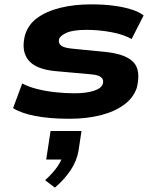

<svg xmlns="http://www.w3.org/2000/svg" viewBox="-20 -534 714 881"><path d="M298 11Q208 11 141.5 -2Q75 -15 40 -38L82 -151Q112 -135 152.5 -125Q193 -115 237 -110.5Q281 -106 321 -106Q376 -106 411 -117.5Q446 -129 452 -150Q457 -168 444.5 -179Q432 -190 398 -193L231 -208Q143 -217 110 -258.5Q77 -300 94 -370Q108 -420 150 -451Q192 -482 256 -498Q320 -514 399 -514Q457 -514 504.5 -507.5Q552 -501 586.5 -489.5Q621 -478 639 -463L584 -355Q547 -376 490.5 -386.5Q434 -397 377 -397Q316 -397 286.5 -384Q257 -371 251 -355Q247 -337 259 -326Q271 -315 309 -311L470 -295Q558 -285 592.5 -248.5Q627 -212 608 -132Q593 -86 550 -54Q507 -22 442.5 -5.5Q378 11 298 11ZM232 327 187 293Q224 259 244.5 229Q265 199 268 174L291 198H192L212 67H354L340 159Q332 205 304 247Q276 289 232 327Z"/></svg>

Font: Nunito Sans 7pt Expanded ExtraBold
Style: Italic
Weight: 800
Width: 7
Italic angle: -9°
Designer: Vernon Adams
Foundry: Vernon Adams
Version: Version 3.101;gftools[0.9.27]